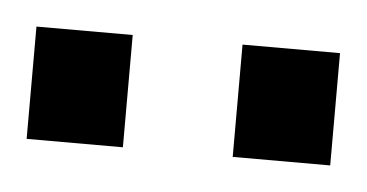

<svg xmlns="http://www.w3.org/2000/svg" viewBox="-25 -754 296 155"><g transform="rotate(5 123.0 -676.5)"><path d="M0 -631V-722H78V-631ZM167 -631V-722H246V-631Z"/></g></svg>

Font: Archivo SemiCondensed
Style: Regular
Weight: 400
Width: 4
Designer: Hector Gatti
Foundry: Omnibus-Type
Version: Version 2.001